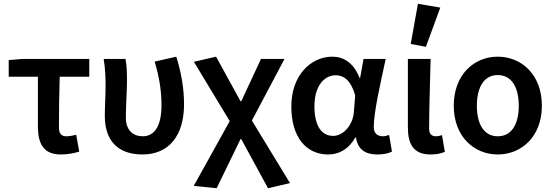

<svg xmlns="http://www.w3.org/2000/svg" viewBox="-20 -803 2919 1013"><path d="M301 12C338 12 372 5 398 -3L382 -92C363 -87 347 -84 330 -84C305 -84 291 -97 291 -131C291 -207 292 -302 295 -398H451V-492H98L26 -486V-398H180V-137C180 -44 210 12 301 12Z M732 12C869 12 951 -85 951 -253C951 -337 936 -422 910 -504L796 -478C823 -388 832 -316 832 -247C832 -135 793 -84 733 -84C684 -84 644 -114 644 -182C644 -246 650 -326 650 -373C650 -418 649 -458 642 -492H527C536 -439 537 -387 537 -348C537 -296 533 -243 533 -191C533 -65 598 12 732 12Z M1123 190 1249 -69H1253L1394 190L1510 163L1309 -167L1481 -492H1357L1253 -269H1249L1120 -504L1003 -477L1192 -164L1002 178Z M1711 12C1771 12 1820 -17 1855 -78H1858C1868 -14 1907 12 1972 12C2006 12 2032 5 2048 -3L2033 -91C2022 -87 2010 -84 2000 -84C1972 -84 1952 -99 1952 -132C1952 -213 1989 -371 2015 -492H1898L1880 -392H1877C1846 -472 1792 -504 1734 -504C1620 -504 1517 -406 1517 -241C1517 -80 1595 12 1711 12ZM1738 -86C1677 -86 1639 -138 1639 -242C1639 -354 1694 -406 1751 -406C1793 -406 1831 -380 1854 -300L1847 -212C1842 -143 1791 -86 1738 -86Z M2252 12C2288 12 2308 6 2327 -2L2312 -90C2301 -86 2290 -84 2282 -84C2257 -84 2244 -95 2244 -125C2244 -223 2249 -369 2252 -492H2132V-131C2132 -43 2161 12 2252 12ZM2227 -556 2303 -763 2185 -783 2147 -571Z M2606 12C2731 12 2839 -82 2839 -245C2839 -410 2731 -504 2606 -504C2482 -504 2374 -410 2374 -245C2374 -82 2482 12 2606 12ZM2606 -84C2534 -84 2496 -147 2496 -245C2496 -343 2534 -407 2606 -407C2679 -407 2717 -343 2717 -245C2717 -147 2679 -84 2606 -84Z"/></svg>

Font: Source Sans Pro Semibold
Style: Regular
Weight: 600
Designer: Paul D. Hunt
Foundry: Adobe Systems Incorporated
Version: Version 3.006;hotconv 1.0.111;makeotfexe 2.5.65597